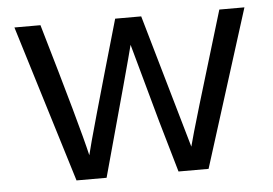

<svg xmlns="http://www.w3.org/2000/svg" viewBox="-42 -562 877 617"><g transform="rotate(-5 396.0 -253.5)"><path d="M278 0H181L25 -507H109Q208 -169 229 -77Q240 -126 350 -507H434L558 -76Q571 -129 686 -507H767L607 0H510L462 -166L392 -419Q380 -370 278 0Z"/></g></svg>

Font: Hind Vadodara
Style: Regular
Weight: 400
Designer: Hitesh Malaviya
Foundry: Indian Type Foundry
Version: Version 0.702;PS 1.0;hotconv 1.0.81;makeotf.lib2.5.63406